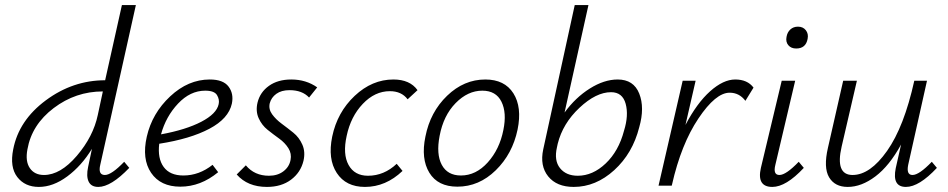

<svg xmlns="http://www.w3.org/2000/svg" viewBox="-20 -731 3734 756"><path d="M393 -42Q419 -42 469 -94L489 -70Q417 5 367 5Q339 5 329 -16Q319 -37 327 -74L342 -145Q301 -78 245 -36.5Q189 5 133 5Q78 5 48 -34Q18 -73 32 -143Q54 -257 160.5 -336Q267 -415 394 -415L460 -711H515L375 -83Q365 -42 393 -42ZM153 -42Q218 -42 282.5 -117.5Q347 -193 365 -278L385 -371Q278 -371 191.5 -305.5Q105 -240 88 -143Q79 -96 97.5 -69Q116 -42 153 -42Z M806 -418Q859 -418 880 -390Q901 -362 893 -323Q880 -264 804.5 -224Q729 -184 607 -165Q600 -107 624.5 -73.5Q649 -40 702 -40Q764 -40 817 -82L839 -53Q770 4 690 4Q612 4 575 -50.5Q538 -105 558 -193Q579 -285 650 -351.5Q721 -418 806 -418ZM841 -321Q845 -339 834.5 -356.5Q824 -374 788 -374Q729 -374 681 -323Q633 -272 614 -202Q712 -220 772.5 -251.5Q833 -283 841 -321Z M1031 5Q955 5 912 -44L948 -80Q982 -39 1039 -39Q1073 -39 1096 -56.5Q1119 -74 1124 -101Q1129 -126 1115.5 -147.5Q1102 -169 1079 -185.5Q1056 -202 1033.5 -220Q1011 -238 998.5 -265.5Q986 -293 994 -327Q1004 -368 1039 -393Q1074 -418 1127 -418Q1185 -418 1229 -387L1197 -347Q1170 -376 1120 -376Q1088 -376 1068 -361.5Q1048 -347 1042 -324Q1037 -301 1051.5 -281Q1066 -261 1089 -244Q1112 -227 1135 -208.5Q1158 -190 1170.5 -161.5Q1183 -133 1175 -98Q1164 -52 1126 -23.5Q1088 5 1031 5Z M1585 -340Q1561 -372 1515 -372Q1456 -372 1408.5 -322Q1361 -272 1345 -196Q1329 -124 1352.5 -81.5Q1376 -39 1429 -39Q1492 -39 1542 -86L1565 -58Q1499 5 1417 5Q1342 5 1306 -50Q1270 -105 1288 -193Q1308 -289 1376.5 -353.5Q1445 -418 1529 -418Q1594 -418 1624 -376Z M1781 4Q1704 4 1670.5 -51Q1637 -106 1655 -193Q1674 -290 1740.5 -354Q1807 -418 1891 -418Q1967 -418 2001.5 -363.5Q2036 -309 2018 -221Q1998 -125 1932 -60.5Q1866 4 1781 4ZM1795 -40Q1854 -40 1900.5 -91.5Q1947 -143 1962 -219Q1976 -287 1954.5 -330.5Q1933 -374 1879 -374Q1822 -374 1774 -325Q1726 -276 1711 -196Q1697 -124 1719.5 -82Q1742 -40 1795 -40Z M2412 -418Q2475 -418 2497 -362.5Q2519 -307 2497 -230Q2471 -127 2398.5 -61Q2326 5 2239 5Q2172 5 2138.5 -36.5Q2105 -78 2119 -143L2243 -711H2297L2203 -288Q2246 -347 2302.5 -382.5Q2359 -418 2412 -418ZM2437 -216Q2456 -277 2443.5 -322.5Q2431 -368 2386 -368Q2327 -368 2261.5 -306.5Q2196 -245 2176 -165L2173 -151Q2161 -99 2185 -69Q2209 -39 2255 -39Q2314 -39 2365 -87.5Q2416 -136 2437 -216Z M2875 -418Q2923 -418 2947 -386L2915 -334Q2891 -366 2853 -366Q2798 -366 2730 -264.5Q2662 -163 2626 -4L2625 0H2573L2668 -413H2719L2679 -239Q2724 -325 2776 -371.5Q2828 -418 2875 -418Z M3115 -540Q3095 -540 3084 -553Q3073 -566 3077 -586Q3080 -604 3092 -615Q3104 -626 3122 -626Q3142 -626 3153 -612Q3164 -598 3160 -578Q3153 -540 3115 -540ZM3021 5Q2959 5 2976 -70L3058 -413H3111L3033 -82Q3023 -42 3049 -42Q3075 -42 3125 -94L3145 -70Q3075 5 3021 5Z M3649 -94 3669 -70Q3599 5 3547 5Q3492 5 3507 -69L3528 -162Q3482 -78 3427 -36.5Q3372 5 3318 5Q3267 5 3244.5 -33Q3222 -71 3240 -149L3300 -413H3354L3294 -154Q3268 -42 3337 -42Q3406 -42 3473 -137Q3540 -232 3580 -413H3630L3556 -82Q3548 -42 3573 -42Q3599 -42 3649 -94Z"/></svg>

Font: EauTest Semilight
Style: Italic
Weight: 300
Italic angle: -12°
Designer: Christian Thalmann (Catharsis Fonts)
Version: Version 0.001;PS 000.001;hotconv 1.0.88;makeotf.lib2.5.64775